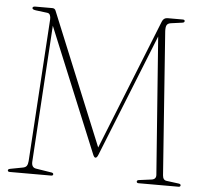

<svg xmlns="http://www.w3.org/2000/svg" viewBox="-51 -753 844 805"><g transform="rotate(5 371.0 -350.0)"><path d="M201.5 -6.5Q201.5 0 193 0H19Q10.5 0 10.5 -6.5Q10.5 -11.5 21 -13.5L71 -23Q83.5 -25 88.2 -32Q93 -39 94 -52.5L132 -652.5Q132.5 -662.5 129.2 -670Q126 -677.5 117.5 -678.5L69.5 -684.5Q54 -686.5 54 -693Q54 -700 66 -700H137Q148 -700 151.5 -690L379.5 -134.5L599 -683.5Q605.5 -700 622 -700H686Q694.5 -700 694.5 -694Q694.5 -687.5 684.5 -686.5L637 -680Q624.5 -678 620.2 -670Q616 -662 617 -644L660.5 -42Q662 -21.5 678 -20L727.5 -13.5Q737.5 -12.5 737.5 -6.5Q737.5 0 729 0H561.5Q553 0 553 -6.5Q553 -12.5 562.5 -13.5L612 -20Q633.5 -22 632.5 -41L589.5 -620L383 -104Q378 -91 371.5 -91Q366 -91 360.5 -105L145.5 -626.5L109.5 -52.5Q107.5 -26.5 128 -23.5L191 -13.5Q201.5 -12.5 201.5 -6.5Z"/></g></svg>

Font: Fraunces 144pt S050 Thin
Style: Regular
Weight: 100
Version: Version 1.000; ttfautohint (v1.8.3)